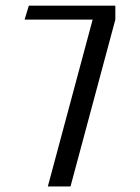

<svg xmlns="http://www.w3.org/2000/svg" viewBox="-20 -550 500 686"><path d="M83 -529.8H392.1V-480L231.9 116.2H150.9L311 -480H67.9Z"/></svg>

Font: Pfennig
Style: Medium
Weight: 500
Version: Version 20120410 ; ttfautohint (v0.8)